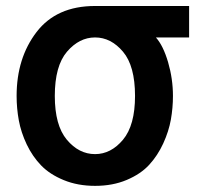

<svg xmlns="http://www.w3.org/2000/svg" viewBox="-20 -600 655 638"><path d="M35.2 -281.2Q35.2 -407.2 101.6 -493.7Q168 -580.1 295.9 -580.1H608.4V-475.6H498Q522.5 -448.2 538.6 -393.1Q554.7 -337.9 554.7 -281.2Q554.7 -242.2 547.9 -203.1Q541 -164.1 522.5 -123.5Q503.9 -83 475.6 -52.2Q447.3 -21.5 400.9 -2Q354.5 17.6 295.9 17.6Q238.3 17.6 191.9 -1.5Q145.5 -20.5 116.7 -50.3Q87.9 -80.1 68.8 -120.1Q49.8 -160.2 42.5 -200.2Q35.2 -240.2 35.2 -281.2ZM162.1 -281.2Q162.1 -183.6 202.1 -135.7Q242.2 -87.9 295.9 -87.9Q348.6 -87.9 388.7 -135.7Q428.7 -183.6 428.7 -281.2Q428.7 -380.9 388.7 -428.2Q348.6 -475.6 295.9 -475.6Q243.2 -475.6 202.6 -428.2Q162.1 -380.9 162.1 -281.2Z"/></svg>

Font: Gothic A1
Style: Bold
Weight: 700
Version: Version 2.50